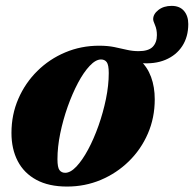

<svg xmlns="http://www.w3.org/2000/svg" viewBox="-20 -636 677 670"><path d="M207.5 -33Q226 -33 246.8 -55Q267.5 -77 287.5 -114.2Q307.5 -151.5 323.8 -197.5Q340 -243.5 349.8 -291Q359.5 -338.5 359.5 -381Q359.5 -409.5 352.5 -419Q345.5 -428.5 332.5 -428.5Q314 -428.5 293 -406.2Q272 -384 252.2 -346.8Q232.5 -309.5 216.2 -263.8Q200 -218 190.2 -170.5Q180.5 -123 180.5 -80.5Q180.5 -52 187.5 -42.5Q194.5 -33 207.5 -33ZM520 -289.5Q520 -225 496 -169.8Q472 -114.5 429.5 -73Q387 -31.5 331.8 -8.2Q276.5 15 214 15Q150 15 106.8 -8.5Q63.5 -32 41.8 -74Q20 -116 20 -172Q20 -236 44 -291.2Q68 -346.5 110.2 -388.2Q152.5 -430 207.8 -453.2Q263 -476.5 326 -476.5Q355.5 -476.5 378.8 -471.8Q402 -467 422.5 -462.2Q443 -457.5 463.5 -457.5Q498 -457.5 512.8 -472.5Q527.5 -487.5 527.5 -513.5Q527.5 -533.5 521 -548.2Q514.5 -563 514.5 -569Q514.5 -587 532.8 -601.2Q551 -615.5 579 -615.5Q607 -615.5 622 -598Q637 -580.5 637 -552Q637 -507.5 616 -475.2Q595 -443 557.2 -427.2Q519.5 -411.5 469 -416V-425Q494.5 -402 507.2 -367.2Q520 -332.5 520 -289.5Z"/></svg>

Font: Newsreader 36pt ExtraBold
Style: Italic
Weight: 800
Italic angle: -17°
Designer: Hugues Gentile
Foundry: Production Type
Version: Version 1.003